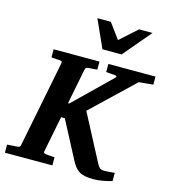

<svg xmlns="http://www.w3.org/2000/svg" viewBox="-149 -1023 1015 1145"><g transform="rotate(15 359.0 -450.0)"><path d="M646 -612.8 388.2 -367.2 526.9 -103Q535.6 -86.4 541.3 -76.2Q546.9 -65.9 552.7 -59.8Q558.6 -53.7 565.9 -51.5Q573.2 -49.3 585 -48.8Q588.9 -48.8 598.6 -49.6Q608.4 -50.3 619.1 -51Q629.9 -51.8 638.4 -52.5Q647 -53.2 647.9 -53.2V-2.9Q620.6 5.4 590.8 10.7Q561 16.1 533.2 16.1Q502.9 16.1 481.7 11.7Q460.4 7.3 445.1 -2.2Q429.7 -11.7 418.2 -26.6Q406.7 -41.5 396 -62L275.9 -291H252.9L209 -69.8Q207.5 -60.1 212.2 -57.6Q216.8 -55.2 225.1 -54.2Q233.4 -53.7 242.2 -52.7Q249.5 -51.8 258.5 -51.3Q267.6 -50.8 276.9 -49.8V0H-16.1V-49.8Q-6.3 -50.8 4.4 -51.3Q15.1 -51.8 24.9 -52.7Q36.1 -53.7 46.9 -54.2Q54.7 -54.2 59.6 -57.6Q64.5 -61 65.9 -70.8L170.9 -601.1Q173.3 -609.9 169.4 -613Q165.5 -616.2 158.2 -617.2Q149.9 -617.7 141.1 -618.2Q133.3 -618.7 124 -619.4Q114.7 -620.1 105 -621.1V-670.9H388.2V-621.1Q377.9 -620.1 367.9 -619.4Q357.9 -618.7 350.1 -618.2Q341.3 -617.7 333 -617.2Q325.7 -616.2 321 -613Q316.4 -609.9 314 -600.1L271 -382.8H278.8L503.9 -602.1Q511.7 -608.9 508.5 -612.5Q505.4 -616.2 495.1 -617.2Q486.3 -617.2 477.5 -618.2Q469.7 -618.7 460.4 -619.4Q451.2 -620.1 442.9 -621.1V-670.9H733.9V-621.1ZM504.4 -746.1H386.2L309.1 -917.5H392.1L461.4 -823.2L566.4 -917.5H649.4Z"/></g></svg>

Font: Charis SIL Eur
Style: Bold Italic
Weight: 700
Italic angle: -11°
Foundry: SIL International
Version: Version 5.000